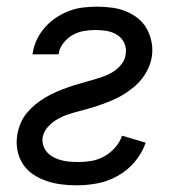

<svg xmlns="http://www.w3.org/2000/svg" viewBox="-20 -548 540 576"><path d="M210 8Q186 8 163 5Q140 2 118.5 -5.5Q97 -13 78.5 -25.5Q60 -38 48 -57Q36 -76 32 -98.5Q28 -121 32 -145Q35 -162 42 -178.5Q49 -195 60.5 -209Q72 -223 86 -234.5Q100 -246 116 -255.5Q132 -265 148 -272Q164 -279 181 -285Q198 -291 215 -296Q232 -301 248.5 -305.5Q265 -310 282 -315.5Q299 -321 315 -330Q331 -339 343 -353.5Q355 -368 357 -385Q360 -403 353 -418.5Q346 -434 332 -443Q318 -452 301 -455Q284 -458 266 -458Q249 -458 231.5 -455Q214 -452 198 -443Q182 -434 170 -418.5Q158 -403 156 -386L155 -385H77L78 -388Q81 -409 90.5 -429Q100 -449 115 -466Q130 -483 149 -495.5Q168 -508 188 -515.5Q208 -523 229.5 -525.5Q251 -528 271 -528Q294 -528 316 -525Q338 -522 358 -514Q378 -506 394.5 -492.5Q411 -479 421 -460.5Q431 -442 435 -420Q439 -398 435 -375Q432 -359 424.5 -342.5Q417 -326 405.5 -311.5Q394 -297 380 -285.5Q366 -274 350.5 -264.5Q335 -255 318.5 -248Q302 -241 285.5 -235Q269 -229 252 -224Q235 -219 217.5 -214.5Q200 -210 183.5 -204.5Q167 -199 151.5 -190Q136 -181 123.5 -167Q111 -153 108 -136Q106 -123 110 -111Q114 -99 122.5 -90Q131 -81 142 -75.5Q153 -70 165 -67Q177 -64 190 -63Q203 -62 216 -62Q236 -62 255.5 -65.5Q275 -69 293 -79Q311 -89 325.5 -105.5Q340 -122 346 -141L417 -120Q407 -90 385 -63.5Q363 -37 333.5 -20.5Q304 -4 272.5 2Q241 8 210 8Z"/></svg>

Font: Iosevka Fixed
Style: Italic
Weight: 400
Italic angle: -9°
Monospace: yes
Designer: Belleve Invis
Foundry: Belleve Invis
Version: Version 33.2.4